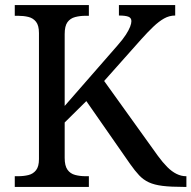

<svg xmlns="http://www.w3.org/2000/svg" viewBox="-20 -734 752 754"><path d="M38 0V-42H51Q73 -42 91.5 -46.5Q110 -51 121.5 -65.5Q133 -80 133 -109V-604Q133 -634 121.5 -648.5Q110 -663 91.5 -667.5Q73 -672 51 -672H38V-714H329V-672H316Q294 -672 275 -667Q256 -662 245 -647Q234 -632 234 -600V-318L441 -555Q463 -580 474.5 -598Q486 -616 491 -629Q496 -642 496 -651Q496 -664 484 -668.5Q472 -673 447 -673V-714H668V-673Q645 -673 624.5 -661.5Q604 -650 582 -629Q560 -608 534 -579L389 -416L600 -122Q619 -96 637 -78Q655 -60 673.5 -51Q692 -42 710 -42H712V0H701Q651 0 618.5 -4Q586 -8 564.5 -18Q543 -28 526.5 -45.5Q510 -63 491 -90L319 -337L234 -253V-114Q234 -83 245 -67.5Q256 -52 275 -47Q294 -42 316 -42H329V0Z"/></svg>

Font: Noto Serif Ethiopic
Style: Regular
Weight: 400
Designer: Monotype Design Team
Foundry: Monotype Imaging Inc.
Version: Version 2.102